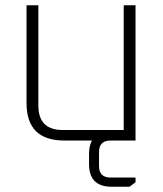

<svg xmlns="http://www.w3.org/2000/svg" viewBox="-20 -535 621 731"><path d="M81 -143V-515H126V-133Q126 -40 219 -40H451V-515H496V0H224Q81 0 81 -143ZM319 51Q319 -35 405 -35H432V0H401Q357 0 357 44V97Q357 141 401 141H496V159L473 176H405Q319 176 319 90Z"/></svg>

Font: Oxanium ExtraLight ExtraLight
Style: Regular
Weight: 250
Version: Version 2.000